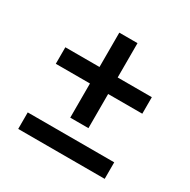

<svg xmlns="http://www.w3.org/2000/svg" viewBox="-143 -760 887 896"><g transform="rotate(30 300.0 -312.5)"><path d="M251 -167V-351H67V-440H251V-625H349V-440H533V-351H349V-167ZM67 0V-89H533V0Z"/></g></svg>

Font: IBM Plex Sans Thai Medm
Style: Regular
Weight: 500
Designer: Mike Abbink, Paul van der Laan, Pieter van Rosmalen, Ben Mitchell, Mark Frömberg
Foundry: Bold Monday
Version: Version 1.2